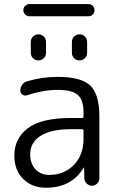

<svg xmlns="http://www.w3.org/2000/svg" viewBox="-20 -927 573 935"><path d="M330.1 -669.9V-722.7Q330.1 -738.3 340.8 -749Q351.6 -759.8 367.2 -759.8Q382.8 -759.8 393.6 -749Q404.3 -738.3 404.3 -722.7V-669.9Q404.3 -654.3 393.6 -643.6Q382.8 -632.8 367.2 -632.8Q351.6 -632.8 340.8 -643.6Q330.1 -654.3 330.1 -669.9ZM129.9 -669.9V-722.7Q129.9 -738.3 140.6 -749Q151.4 -759.8 167 -759.8Q182.6 -759.8 193.4 -749Q204.1 -738.3 204.1 -722.7V-669.9Q204.1 -654.3 193.4 -643.6Q182.6 -632.8 167 -632.8Q151.4 -632.8 140.6 -643.6Q129.9 -654.3 129.9 -669.9ZM123 -847.7Q111.3 -847.7 102.5 -856.4Q93.8 -865.2 93.8 -877.4Q93.8 -889.6 102.5 -898.4Q111.3 -907.2 123 -907.2H410.2Q422.9 -907.2 431.6 -898.4Q440.4 -889.6 440.4 -877.4Q440.4 -865.2 431.6 -856.4Q422.9 -847.7 410.2 -847.7ZM378.9 -352.5Q386.7 -352.5 386.7 -359.4V-379.9Q386.7 -440.4 358.9 -464.8Q331.1 -489.3 259.8 -489.3Q190.4 -489.3 111.3 -462.9Q99.6 -459 89.4 -466.3Q79.1 -473.6 79.1 -486.3Q79.1 -502 88.4 -514.6Q97.7 -527.3 112.3 -531.2Q185.5 -552.7 259.8 -552.7Q375 -552.7 419.4 -510.7Q463.9 -468.8 463.9 -359.4V-58.6Q463.9 -43.9 453.1 -33.2Q442.4 -22.5 427.7 -22.5Q413.1 -22.5 402.3 -33.2Q391.6 -43.9 390.6 -58.6L389.6 -110.4Q389.6 -111.3 388.7 -111.3Q387.7 -111.3 387.7 -110.4Q328.1 -12.7 204.1 -12.7Q135.7 -12.7 92.8 -55.7Q49.8 -98.6 49.8 -169.9Q49.8 -252.9 115.7 -302.7Q181.6 -352.5 327.1 -352.5ZM386.7 -291Q386.7 -297.9 378.9 -297.9H327.1Q228.5 -297.9 177.7 -265.6Q127 -233.4 127 -175.8Q127 -130.9 152.3 -103Q177.7 -75.2 219.7 -75.2Q292 -75.2 339.4 -123.5Q386.7 -171.9 386.7 -250Z"/></svg>

Font: Gen Jyuu Gothic Normal
Style: Regular
Weight: 300
Designer: [Source Han Sans]
Ryoko NISHIZUKA  (kana & ideographs); Paul D. Hunt (Latin, Greek & Cyrillic); Wenlong ZHANG  (bopomofo
Version: Version 1.002.20150607